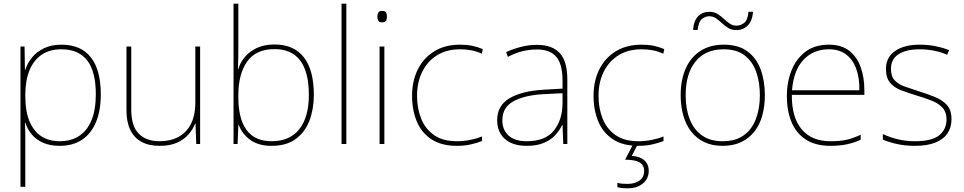

<svg xmlns="http://www.w3.org/2000/svg" viewBox="-20 -780 5221 1040"><path d="M313 -538Q418 -538 472 -469.5Q526 -401 526 -269Q526 -180 499.5 -117.5Q473 -55 423.5 -22.5Q374 10 303 10Q251 10 213 -7Q175 -24 151.5 -52.5Q128 -81 117 -116H115Q117 -82 117 -49.5Q117 -17 117 15V232H91V-528H113L115 -402H117Q128 -437 153 -468Q178 -499 218 -518.5Q258 -538 313 -538ZM313 -513Q249 -513 205.5 -483.5Q162 -454 139.5 -398.5Q117 -343 117 -265V-262Q117 -177 140 -122.5Q163 -68 204.5 -41.5Q246 -15 303 -15Q365 -15 408.5 -43.5Q452 -72 475.5 -128.5Q499 -185 499 -269Q499 -393 452 -453Q405 -513 313 -513Z M1064 -528V0H1043L1039 -111H1037Q1026 -81 1002 -53Q978 -25 939.5 -7.5Q901 10 845 10Q786 10 746 -12Q706 -34 685.5 -77Q665 -120 665 -182V-528H691V-186Q691 -98 731 -56.5Q771 -15 845 -15Q903 -15 946 -38Q989 -61 1013.5 -107.5Q1038 -154 1038 -226V-528Z M1271 -525Q1271 -501 1270.5 -466Q1270 -431 1269 -406H1271Q1288 -464 1339.5 -501.5Q1391 -539 1467 -539Q1572 -539 1626 -469.5Q1680 -400 1680 -266Q1680 -190 1656.5 -127.5Q1633 -65 1582.5 -27.5Q1532 10 1451 10Q1380 10 1335.5 -22.5Q1291 -55 1273 -104H1271L1267 0H1245V-760H1271ZM1467 -514Q1367 -514 1319 -447Q1271 -380 1271 -263V-253Q1271 -137 1315.5 -76Q1360 -15 1451 -15Q1550 -15 1601.5 -80.5Q1653 -146 1653 -266Q1653 -389 1606.5 -451.5Q1560 -514 1467 -514Z M1856 0H1830V-760H1856Z M2062 -528V0H2036V-528ZM2049 -721Q2067 -721 2071.5 -711.5Q2076 -702 2076 -690Q2076 -677 2071.5 -668Q2067 -659 2049 -659Q2034 -659 2029 -668Q2024 -677 2024 -690Q2024 -702 2029 -711.5Q2034 -721 2049 -721Z M2455 10Q2371 10 2317 -25.5Q2263 -61 2237.5 -122.5Q2212 -184 2212 -261Q2212 -342 2243.5 -404.5Q2275 -467 2333 -502.5Q2391 -538 2472 -538Q2508 -538 2537.5 -532Q2567 -526 2595 -514L2590 -489Q2560 -503 2530.5 -508Q2501 -513 2472 -513Q2400 -513 2348 -481Q2296 -449 2267.5 -392Q2239 -335 2239 -261Q2239 -193 2261.5 -137Q2284 -81 2331.5 -48Q2379 -15 2455 -15Q2491 -15 2526.5 -22Q2562 -29 2591 -41V-16Q2566 -6 2531 2Q2496 10 2455 10Z M2889 -537Q2971 -537 3012 -492.5Q3053 -448 3053 -350V0H3031L3027 -103H3025Q3011 -73 2986.5 -47Q2962 -21 2924.5 -5.5Q2887 10 2833 10Q2780 10 2744.5 -7.5Q2709 -25 2691 -56Q2673 -87 2673 -129Q2673 -208 2739.5 -247.5Q2806 -287 2924 -294L3027 -300V-343Q3027 -433 2993 -472.5Q2959 -512 2889 -512Q2849 -512 2811.5 -503Q2774 -494 2731 -472L2722 -498Q2762 -516 2803.5 -526.5Q2845 -537 2889 -537ZM2926 -270Q2824 -265 2762.5 -232Q2701 -199 2701 -129Q2701 -76 2735 -45.5Q2769 -15 2833 -15Q2933 -15 2979.5 -72Q3026 -129 3027 -220V-275Z M3438 10Q3354 10 3300 -25.5Q3246 -61 3220.5 -122.5Q3195 -184 3195 -261Q3195 -342 3226.5 -404.5Q3258 -467 3316 -502.5Q3374 -538 3455 -538Q3491 -538 3520.5 -532Q3550 -526 3578 -514L3573 -489Q3543 -503 3513.5 -508Q3484 -513 3455 -513Q3383 -513 3331 -481Q3279 -449 3250.5 -392Q3222 -335 3222 -261Q3222 -193 3244.5 -137Q3267 -81 3314.5 -48Q3362 -15 3438 -15Q3474 -15 3509.5 -22Q3545 -29 3574 -41V-16Q3549 -6 3514 2Q3479 10 3438 10ZM3494 145Q3494 188 3462 214Q3430 240 3381 240Q3362 240 3348.5 238.5Q3335 237 3324 234V210Q3337 214 3349.5 215Q3362 216 3381 216Q3419 216 3444 198Q3469 180 3469 146Q3469 114 3444 99.5Q3419 85 3366 85L3410 0H3435L3402 65Q3431 66 3451.5 76Q3472 86 3483 103.5Q3494 121 3494 145Z M4123 -264Q4123 -206 4109.5 -156Q4096 -106 4067.5 -69Q4039 -32 3996 -11Q3953 10 3894 10Q3837 10 3794.5 -10.5Q3752 -31 3723.5 -68Q3695 -105 3681 -155Q3667 -205 3667 -264Q3667 -348 3694.5 -409.5Q3722 -471 3774.5 -504.5Q3827 -538 3900 -538Q3980 -538 4029 -501.5Q4078 -465 4100.5 -403Q4123 -341 4123 -264ZM3694 -264Q3694 -191 3716 -134.5Q3738 -78 3782.5 -46.5Q3827 -15 3894 -15Q3964 -15 4008.5 -47Q4053 -79 4074.5 -135.5Q4096 -192 4096 -264Q4096 -333 4076.5 -389.5Q4057 -446 4014 -479.5Q3971 -513 3900 -513Q3801 -513 3747.5 -447Q3694 -381 3694 -264ZM3734 -618Q3736 -643 3743 -661.5Q3750 -680 3761.5 -692Q3773 -704 3788.5 -710Q3804 -716 3823 -716Q3848 -716 3866.5 -704.5Q3885 -693 3900.5 -678.5Q3916 -664 3932.5 -652.5Q3949 -641 3969 -641Q3991 -641 4010.5 -655.5Q4030 -670 4034 -716H4059Q4055 -667 4030.5 -642Q4006 -617 3968 -617Q3943 -617 3924.5 -628.5Q3906 -640 3890.5 -654.5Q3875 -669 3859 -680.5Q3843 -692 3821 -692Q3801 -692 3782.5 -677.5Q3764 -663 3759 -618Z M4470 -538Q4538 -538 4580 -505Q4622 -472 4642 -416.5Q4662 -361 4662 -291V-266H4269Q4268 -145 4322 -80Q4376 -15 4479 -15Q4527 -15 4561.5 -22Q4596 -29 4642 -50V-23Q4604 -6 4565.5 2Q4527 10 4479 10Q4396 10 4343.5 -25Q4291 -60 4266.5 -121Q4242 -182 4242 -259Q4242 -334 4267 -397.5Q4292 -461 4342.5 -499.5Q4393 -538 4470 -538ZM4470 -513Q4386 -513 4332.5 -456.5Q4279 -400 4270 -291H4635Q4636 -357 4618 -407Q4600 -457 4563 -485Q4526 -513 4470 -513Z M5134 -134Q5134 -90 5112 -57.5Q5090 -25 5046 -7.5Q5002 10 4936 10Q4881 10 4836 -0.5Q4791 -11 4762 -24V-54Q4802 -35 4846 -25Q4890 -15 4936 -15Q5027 -15 5067 -47Q5107 -79 5107 -134Q5107 -173 5085.5 -196.5Q5064 -220 5027.5 -234.5Q4991 -249 4947 -262Q4901 -276 4862.5 -290.5Q4824 -305 4801.5 -331.5Q4779 -358 4779 -407Q4779 -469 4828 -503.5Q4877 -538 4961 -538Q5008 -538 5049 -529.5Q5090 -521 5121 -508L5110 -483Q5082 -497 5041.5 -505Q5001 -513 4961 -513Q4889 -513 4847.5 -486.5Q4806 -460 4806 -407Q4806 -366 4826.5 -344.5Q4847 -323 4881.5 -311Q4916 -299 4956 -286Q5000 -272 5041 -256Q5082 -240 5108 -212.5Q5134 -185 5134 -134Z"/></svg>

Font: Noto Sans Hebrew Thin Thin
Style: Regular
Weight: 250
Version: Version 3.001